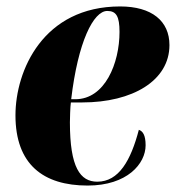

<svg xmlns="http://www.w3.org/2000/svg" viewBox="-20 -566 546 596"><path d="M252 10C375 10 432 -58 432 -115C432 -147 423 -159 411 -163C386 -68 349 -2 282 -2C229 -2 197 -46 197 -186C197 -195 198 -236 200 -248H235C392 -248 506 -316 506 -426C506 -501 451 -546 353 -546C114 -546 28 -347 28 -208C28 -56 114 10 252 10ZM214 -258H201C222 -436 270 -532 313 -532C341 -532 351 -515 351 -467C351 -370 306 -258 214 -258Z"/></svg>

Font: Noto Serif Display Condensed Black
Style: Italic
Weight: 900
Width: 3
Italic angle: -12°
Designer: Monotype Design Team
Foundry: Monotype Imaging Inc.
Version: Version 2.009